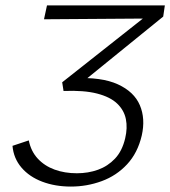

<svg xmlns="http://www.w3.org/2000/svg" viewBox="-20 -678 627 707"><path d="M241 9Q183 9 135.5 -9Q88 -27 59 -61Q30 -95 26 -141L86 -161Q94 -121 119 -94Q144 -67 181 -53.5Q218 -40 263 -40Q305 -40 341 -53Q377 -66 403.5 -94Q430 -122 441 -169Q450 -207 443.5 -239.5Q437 -272 411.5 -296.5Q386 -321 337.5 -333.5Q289 -346 214 -343L209 -375L542 -638L559 -610L142 -607L153 -658H587L581 -617L257 -354L250 -390Q354 -395 414 -367.5Q474 -340 495 -290.5Q516 -241 502 -179Q487 -115 448 -73Q409 -31 354.5 -11Q300 9 241 9Z"/></svg>

Font: Ysabeau Office Light
Style: Italic
Weight: 300
Italic angle: -12°
Designer: Christian Thalmann (Catharsis Fonts)
Version: Version 2.001;gftools[0.9.30]; featfreeze: tnum,lnum,ss02